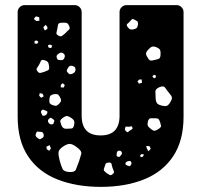

<svg xmlns="http://www.w3.org/2000/svg" viewBox="-20 -720 786 750"><path d="M374 10Q278 10 204.5 -19Q131 -48 90 -109Q49 -170 49 -264V-673Q49 -684 57 -692Q65 -700 76 -700H272Q283 -700 291 -692Q299 -684 299 -673V-268Q299 -191 373 -191Q447 -191 447 -268V-673Q447 -684 455 -692Q463 -700 474 -700H670Q681 -700 689 -692Q697 -684 697 -673V-264Q697 -170 656 -109Q615 -48 542 -19Q469 10 374 10ZM133 -653 120 -656 112 -646 122 -638 134 -639ZM504 -644Q497 -647 494.5 -644Q492 -641 487 -636Q482 -630 477.5 -627Q473 -624 477 -617Q482 -609 486.5 -606.5Q491 -604 500 -605Q510 -607 514 -611Q518 -615 519 -625Q520 -634 516 -637Q512 -640 504 -644ZM250 -619Q245 -630 238 -631Q231 -632 218 -631Q208 -630 207 -624Q206 -618 204 -608Q202 -598 200.5 -592Q199 -586 208 -581Q217 -576 222 -579.5Q227 -583 235 -590Q243 -599 249 -603.5Q255 -608 250 -619ZM165 -615 158 -623 149 -613 155 -601 165 -607ZM130 -556 124 -562 115 -560V-550L125 -549ZM184 -542 175 -546 167 -543 170 -534 180 -532ZM592 -535Q580 -540 573.5 -537.5Q567 -535 558 -525Q550 -516 550.5 -509.5Q551 -503 558 -493Q563 -484 569 -483.5Q575 -483 585 -486Q595 -488 600.5 -490.5Q606 -493 607 -504Q608 -516 606 -523Q604 -530 592 -535ZM228 -511Q219 -518 210 -511Q204 -507 202 -503.5Q200 -500 202 -493Q204 -487 208 -486Q212 -485 219 -485Q229 -485 232 -495Q236 -505 228 -511ZM153 -485Q142 -488 139.5 -481.5Q137 -475 132 -466Q127 -458 124 -453.5Q121 -449 126 -442Q132 -434 137.5 -435Q143 -436 152 -439Q162 -443 167.5 -445.5Q173 -448 172 -458Q171 -471 167.5 -476.5Q164 -482 153 -485ZM261 -463Q251 -465 246 -455Q242 -449 241 -445Q240 -441 245 -436Q250 -430 254 -430Q258 -430 265 -433Q276 -439 275 -450Q274 -457 271 -459Q268 -461 261 -463ZM589 -425 581 -428 575 -421 582 -414 589 -418ZM533 -410 523 -409 517 -402 523 -393 535 -397ZM233 -388 225 -395 218 -389 217 -379 229 -378ZM642 -355Q631 -368 625.5 -377Q620 -386 604 -380Q587 -373 587 -363Q587 -353 588 -335Q589 -321 594.5 -315.5Q600 -310 614 -307Q626 -304 632.5 -307Q639 -310 646 -322Q652 -332 651.5 -338.5Q651 -345 642 -355ZM146 -354 135 -356 133 -346 141 -338 151 -344ZM213 -343Q208 -351 203.5 -352Q199 -353 190 -352Q181 -350 177.5 -346.5Q174 -343 173 -334Q172 -324 173.5 -319Q175 -314 184 -310Q194 -306 199.5 -307Q205 -308 212 -316Q219 -323 218.5 -328.5Q218 -334 213 -343ZM154 -290Q148 -293 144 -290Q138 -285 141 -279Q143 -274 144.5 -270.5Q146 -267 152 -268Q162 -269 165 -280Q166 -285 162.5 -286Q159 -287 154 -290ZM254 -262Q244 -268 238 -266.5Q232 -265 222 -257Q214 -250 215.5 -244.5Q217 -239 220 -230Q226 -216 240 -217Q252 -218 259 -218Q266 -218 269 -230Q272 -242 269 -248.5Q266 -255 254 -262ZM185 -256Q182 -258 179.5 -259.5Q177 -261 174 -258Q165 -252 168 -244Q172 -234 182 -234Q187 -234 188.5 -237Q190 -240 192 -246Q193 -250 191 -251.5Q189 -253 185 -256ZM605 -244Q602 -252 599 -255Q596 -258 587 -258Q576 -258 569 -258Q562 -258 558 -247Q555 -235 557.5 -229Q560 -223 571 -215Q580 -208 586 -209.5Q592 -211 602 -218Q610 -224 609 -229Q608 -234 605 -244ZM497 -222Q495 -228 491.5 -226.5Q488 -225 482 -225Q477 -225 473.5 -225.5Q470 -226 469 -221Q466 -211 474 -206Q478 -202 480.5 -204.5Q483 -207 487 -210Q492 -213 495.5 -215Q499 -217 497 -222ZM139 -205Q132 -205 128 -206Q124 -207 121 -200Q118 -193 119.5 -189Q121 -185 128 -180Q134 -175 137.5 -176.5Q141 -178 147 -182Q151 -186 151 -189Q151 -192 150 -197Q147 -205 139 -205ZM285 -141Q268 -155 256.5 -157.5Q245 -160 227 -148Q209 -136 208.5 -124.5Q208 -113 213 -93Q219 -71 224.5 -60Q230 -49 252 -48Q273 -47 277 -59Q281 -71 289 -91Q295 -109 297.5 -119Q300 -129 285 -141ZM174 -153 161 -147 163 -137 172 -131 179 -140ZM564 -149 551 -150 554 -139 560 -129 569 -139ZM455 -126Q452 -133 443 -131Q437 -130 436 -121Q436 -116 435.5 -113Q435 -110 440 -108Q444 -106 446.5 -107.5Q449 -109 452 -113Q459 -120 455 -126ZM542 -117 532 -118 526 -110 534 -106 539 -109ZM492 -88Q489 -92 486 -91.5Q483 -91 479 -90Q470 -87 470 -81Q470 -77 472 -76Q474 -75 478 -73Q483 -72 485.5 -71Q488 -70 490 -74Q496 -81 492 -88ZM420 -63Q417 -72 416 -78.5Q415 -85 406 -85Q395 -85 392.5 -79.5Q390 -74 387 -64Q384 -56 387 -52.5Q390 -49 396 -44Q404 -39 408.5 -36.5Q413 -34 420 -40Q427 -45 425 -50Q423 -55 420 -63Z"/></svg>

Font: Rubik Moonrocks
Style: Regular
Weight: 400
Designer: Hubert and Fischer, NaN
Foundry: Hubert and Fischer, NaN
Version: Version 2.200